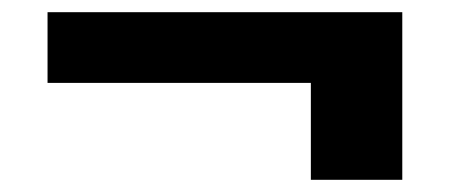

<svg xmlns="http://www.w3.org/2000/svg" viewBox="-20 -440 738 315"><path d="M640 -145V-420H58V-304H490V-145Z"/></svg>

Font: LT Wave Bold
Style: Regular
Weight: 700
Designer: Daniel Lyons
Version: Version 2.5 (Glyphs App)